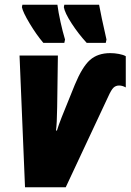

<svg xmlns="http://www.w3.org/2000/svg" viewBox="-20 -786 548 806"><path d="M62 -553H223L220 -337Q219 -266 215 -238H219Q226 -261 239 -294L294 -430Q325 -505 357.5 -534Q390 -563 443 -563Q461 -563 479.5 -559.5Q498 -556 508 -550V-419Q494 -427 480 -427Q466 -427 456.5 -418Q447 -409 434 -380L256 0H85ZM72 -756 74 -766H221Q225 -735 234 -694Q243 -653 253 -620L250 -606H162Q133 -640 104.5 -687.5Q76 -735 72 -756ZM248 -756 250 -766H396Q404 -721 427 -620L424 -606H344Q309 -644 280.5 -688Q252 -732 248 -756Z"/></svg>

Font: Noto Sans UI CondBlack
Style: Italic
Weight: 900
Width: 3
Italic angle: -12°
Designer: Monotype Design Team
Foundry: Monotype Imaging Inc.
Version: Version 1.001